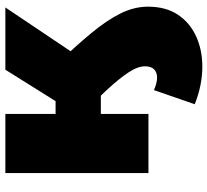

<svg xmlns="http://www.w3.org/2000/svg" viewBox="-50 -538 793 734"><g transform="rotate(-90 347.0 -170.5)"><path d="M460 206Q389 206 316 177L370 21Q397 33 418 33Q438 33 449.5 21.5Q461 10 461 -13Q461 -41 437.5 -76.5Q414 -112 373.5 -156Q333 -200 281 -251L463 -357Q537 -280 587.5 -219Q638 -158 663.5 -106Q689 -54 689 -2Q689 67 658 113Q627 159 575 182.5Q523 206 460 206ZM53 0V-547H279V0ZM213 -182V-355H417V-182ZM486 -249 274 -269 448 -547H686Z"/></g></svg>

Font: MOST Montserrat Black
Style: Regular
Weight: 900
Designer: Julieta Ulanovsky
Foundry: Julieta Ulanovsky
Version: Version 8.000;March 11, 2024;FontCreator 15.0.0.2926 64-bit